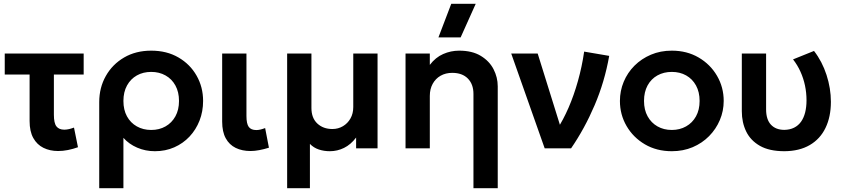

<svg xmlns="http://www.w3.org/2000/svg" viewBox="-20 -782 4448 1012"><path d="M286.5 14Q243 14 209 -2.8Q175 -19.5 155.5 -54.5Q136 -89.5 136 -144V-389H5V-500H421V-389H264V-177.5Q264 -133 277.5 -115.8Q291 -98.5 319 -98.5Q331 -98.5 343.8 -101.5Q356.5 -104.5 370 -109.5L391 -6Q364.5 3.5 338 8.8Q311.5 14 286.5 14Z M503 210V-243.5Q503 -320 537.8 -381.5Q572.5 -443 634.2 -479Q696 -515 777 -515Q859 -515 920.5 -479.2Q982 -443.5 1016.2 -383.2Q1050.5 -323 1050.5 -250Q1050.5 -194.5 1031.8 -146.5Q1013 -98.5 979 -62.2Q945 -26 898.5 -5.5Q852 15 796.5 15Q746.5 15 703 -3.8Q659.5 -22.5 630.5 -55.5V210ZM777 -97Q819.5 -97 852.5 -115.8Q885.5 -134.5 904.5 -168.8Q923.5 -203 923.5 -250Q923.5 -297 904.5 -331.5Q885.5 -366 852.2 -384.5Q819 -403 777 -403Q734.5 -403 701.5 -384.5Q668.5 -366 649.5 -331.5Q630.5 -297 630.5 -250Q630.5 -203 649.2 -168.8Q668 -134.5 701.2 -115.8Q734.5 -97 777 -97Z M1300.5 14Q1256 14 1222.2 -2.5Q1188.5 -19 1169.8 -53.2Q1151 -87.5 1151 -141V-500H1279V-170.5Q1279 -129.5 1291.2 -113Q1303.5 -96.5 1331 -96.5Q1341 -96.5 1352.8 -99.2Q1364.5 -102 1377.5 -107L1397.5 -3.5Q1372 4.5 1347.2 9.2Q1322.5 14 1300.5 14Z M1493.5 210V-500H1621.5V-213Q1621.5 -160 1652.5 -131Q1683.5 -102 1732 -102Q1762.5 -102 1787.5 -116.8Q1812.5 -131.5 1827.2 -157.5Q1842 -183.5 1842 -218V-500H1970V0H1857V-57Q1829 -20 1793.5 -2.5Q1758 15 1718.5 15Q1687.5 15 1660.5 6Q1633.5 -3 1613.5 -23.5V210Z M2475.5 210V-287Q2475.5 -338 2446 -368Q2416.5 -398 2363.5 -398Q2329 -398 2302.2 -382.8Q2275.5 -367.5 2260.5 -340Q2245.5 -312.5 2245.5 -276.5V0H2117.5V-500H2245.5V-440Q2275.5 -479.5 2315.8 -497.2Q2356 -515 2400 -515Q2469 -515 2514.2 -487.5Q2559.5 -460 2581.5 -417Q2603.5 -374 2603.5 -327V210ZM2291 -585 2358.5 -762H2487.5L2408 -585Z M2851 0 2674.5 -500H2814L2947 -73.5L2916 -100Q2948.5 -149.5 2976.8 -214.5Q3005 -279.5 3026.2 -355Q3047.5 -430.5 3059 -510L3191 -487.5Q3167 -351 3114.2 -227.5Q3061.5 -104 2990 0Z M3521 15Q3441 15 3379.2 -21.2Q3317.5 -57.5 3282.5 -117.8Q3247.5 -178 3247.5 -250Q3247.5 -303 3267.5 -351Q3287.5 -399 3324.2 -435.8Q3361 -472.5 3411 -493.8Q3461 -515 3521 -515Q3600.5 -515 3662.2 -479Q3724 -443 3759.2 -382.5Q3794.5 -322 3794.5 -250Q3794.5 -197 3774.2 -149.2Q3754 -101.5 3717.5 -64.5Q3681 -27.5 3631 -6.2Q3581 15 3521 15ZM3521 -97Q3563 -97 3596.2 -115.8Q3629.5 -134.5 3648.5 -168.8Q3667.5 -203 3667.5 -250Q3667.5 -297 3648.5 -331.5Q3629.5 -366 3596.5 -384.5Q3563.5 -403 3521 -403Q3478.5 -403 3445.2 -384.5Q3412 -366 3393.2 -331.5Q3374.5 -297 3374.5 -250Q3374.5 -203 3393.5 -168.8Q3412.5 -134.5 3445.5 -115.8Q3478.5 -97 3521 -97Z M4114.5 15Q4035 15 3985.5 -13.2Q3936 -41.5 3913 -89Q3890 -136.5 3890 -195.5V-500H4018V-205.5Q4018 -152 4043.5 -124.8Q4069 -97.5 4114.5 -97.5Q4143.5 -98 4165.5 -109Q4187.5 -120 4202 -140.2Q4216.5 -160.5 4223.8 -189.2Q4231 -218 4231 -253Q4231 -293 4223 -331Q4215 -369 4199.2 -404Q4183.5 -439 4160 -469L4270.5 -513.5Q4313.5 -458 4336.5 -387Q4359.5 -316 4359.5 -245.5Q4359.5 -166.5 4331.2 -108Q4303 -49.5 4248.2 -17.5Q4193.5 14.5 4114.5 15Z"/></svg>

Font: Geologica Roman Medium
Style: Regular
Weight: 500
Designer: Sindre Bremnes, Frode Helland
Foundry: Monokrom Skriftforlag AS
Version: Version 1.010;gftools[0.9.28]